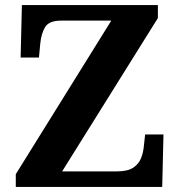

<svg xmlns="http://www.w3.org/2000/svg" viewBox="-20 -734 706 754"><path d="M42 0V-50L417 -653H220Q173 -653 157.5 -628Q142 -603 138 -562L133 -508H61L66 -714H600V-663L224 -61H440Q481 -61 503 -75.5Q525 -90 534 -113Q543 -136 545 -161L550 -206H622L617 0Z"/></svg>

Font: Noto Serif NP Hmong
Style: Regular
Weight: 400
Designer: Dalton Maag Ltd
Foundry: Dalton Maag Ltd
Version: Version 1.001